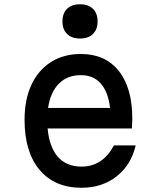

<svg xmlns="http://www.w3.org/2000/svg" viewBox="-20 -871 740 907"><path d="M621 -184Q599 -91 530.5 -37.5Q462 16 365 16Q238 16 167 -68.5Q96 -153 96 -305Q96 -401 128.5 -470.5Q161 -540 221 -578Q281 -616 362 -616Q477 -616 541 -536Q605 -456 605 -310Q605 -299 604 -287Q603 -275 603 -264H205Q213 -176 253.5 -130Q294 -84 365 -84Q465 -84 518 -184ZM362 -516Q298 -516 258 -475.5Q218 -435 207 -361H500Q491 -437 456 -476.5Q421 -516 362 -516ZM358 -689Q319 -689 297 -710.5Q275 -732 275 -770Q275 -808 297 -829.5Q319 -851 358 -851Q397 -851 419 -829.5Q441 -808 441 -770Q441 -732 419 -710.5Q397 -689 358 -689Z"/></svg>

Font: Martian Mono
Style: Regular
Weight: 400
Monospace: yes
Designer: Roman Shamin
Foundry: Evil Martians
Version: Version 1.000; ttfautohint (v1.8.4.7-5d5b)